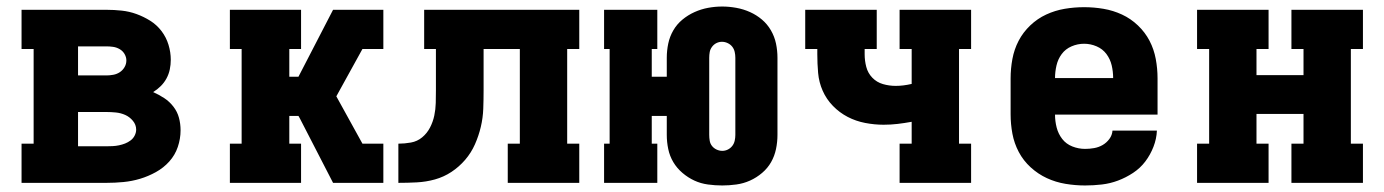

<svg xmlns="http://www.w3.org/2000/svg" viewBox="-20 -560 4240 588"><path d="M46 0V-120H83V-410H46V-530H306Q329 -530 352.5 -527.5Q376 -525 398 -517Q420 -509 440 -496.5Q460 -484 474.5 -465Q489 -446 496 -423Q503 -400 503 -377Q503 -362 500 -347.5Q497 -333 490 -320Q483 -307 472.5 -296.5Q462 -286 449 -278Q467 -270 483 -259.5Q499 -249 511 -233.5Q523 -218 528 -199.5Q533 -181 533 -161Q533 -135 524.5 -110Q516 -85 498.5 -65.5Q481 -46 457.5 -33Q434 -20 409 -12.5Q384 -5 358 -2.5Q332 0 306 0ZM219 -329H306Q316 -329 327 -331Q338 -333 347 -339Q356 -345 361.5 -354.5Q367 -364 367 -375Q367 -385 361.5 -394.5Q356 -404 346.5 -409.5Q337 -415 326.5 -416.5Q316 -418 306 -418H219ZM219 -112H306Q315 -112 325 -112.5Q335 -113 344.5 -115Q354 -117 363 -120.5Q372 -124 380 -130Q388 -136 392.5 -145Q397 -154 397 -163Q397 -178 387 -190Q377 -202 363.5 -208Q350 -214 335 -215.5Q320 -217 306 -217H219Z M684 0V-120H720V-410H684V-530H902V-410H866V-325H894L1000 -530H1154V-410H1090L1010 -265L1090 -120H1154V0H1000L898 -198L894 -205H866V-120H902V0Z M1200 0V-120Q1219 -120 1238.5 -123.5Q1258 -127 1273 -139.5Q1288 -152 1297 -169.5Q1306 -187 1310 -206Q1314 -225 1314.5 -244.5Q1315 -264 1315 -283V-410H1279V-530H1754V-410H1717V-120H1754V0H1535V-120H1572V-410H1461V-283Q1461 -255 1460 -227Q1459 -199 1452.5 -171.5Q1446 -144 1434.5 -118Q1423 -92 1404.5 -70.5Q1386 -49 1362.5 -33.5Q1339 -18 1312 -10.5Q1285 -3 1256.5 -1.5Q1228 0 1200 0Z M2192 8Q2170 8 2148 5Q2126 2 2106.5 -7Q2087 -16 2070 -30.5Q2053 -45 2042 -63.5Q2031 -82 2026.5 -103.5Q2022 -125 2022 -147V-205H1976V-120H1993V0H1830V-120H1847V-410H1830V-530H1993V-410H1976V-325H2022V-383Q2022 -405 2026.5 -426.5Q2031 -448 2042 -467Q2053 -486 2070 -500Q2087 -514 2107 -523Q2127 -532 2148.5 -536Q2170 -540 2192 -540Q2213 -540 2235 -536Q2257 -532 2277 -523Q2297 -514 2313.5 -500Q2330 -486 2341 -467Q2352 -448 2356.5 -426.5Q2361 -405 2361 -383V-147Q2361 -125 2356.5 -103.5Q2352 -82 2341.5 -63.5Q2331 -45 2314 -30.5Q2297 -16 2277 -7Q2257 2 2235 5Q2213 8 2192 8ZM2192 -98Q2201 -98 2209 -102Q2217 -106 2222.5 -113Q2228 -120 2230 -129Q2232 -138 2232 -147V-383Q2232 -392 2230 -401Q2228 -410 2222.5 -417Q2217 -424 2208.5 -428Q2200 -432 2191 -432Q2182 -432 2174 -428Q2166 -424 2160.5 -416.5Q2155 -409 2153.5 -400.5Q2152 -392 2152 -383V-147Q2152 -138 2153.5 -129Q2155 -120 2160.5 -113Q2166 -106 2174.5 -102Q2183 -98 2192 -98Z M2735 0V-120H2772V-187Q2750 -183 2729 -180.5Q2708 -178 2686 -178Q2658 -178 2629.5 -183.5Q2601 -189 2576 -202Q2551 -215 2531 -235.5Q2511 -256 2499.5 -282Q2488 -308 2485.5 -336.5Q2483 -365 2483 -394V-410H2446V-530H2665V-410H2628V-394Q2628 -374 2633 -355Q2638 -336 2651.5 -322Q2665 -308 2684 -302.5Q2703 -297 2723 -297Q2735 -297 2747 -298.5Q2759 -300 2772 -303V-410H2735V-530H2954V-410H2917V-120H2954V0Z M3303 8Q3273 8 3243 3Q3213 -2 3186 -14.5Q3159 -27 3136.5 -47.5Q3114 -68 3100 -94.5Q3086 -121 3080.5 -150.5Q3075 -180 3075 -210V-320Q3075 -350 3080.5 -379.5Q3086 -409 3099.5 -435Q3113 -461 3135 -482Q3157 -503 3184 -515.5Q3211 -528 3240.5 -533Q3270 -538 3300 -538Q3330 -538 3359.5 -533Q3389 -528 3416 -515.5Q3443 -503 3465 -482Q3487 -461 3500.5 -435Q3514 -409 3519.5 -379.5Q3525 -350 3525 -320V-209H3211Q3211 -189 3216 -169.5Q3221 -150 3233 -134.5Q3245 -119 3264 -111.5Q3283 -104 3303 -104Q3317 -104 3331 -106.5Q3345 -109 3357 -116Q3369 -123 3377.5 -134.5Q3386 -146 3387 -160H3523Q3522 -135 3512.5 -110.5Q3503 -86 3487.5 -65.5Q3472 -45 3450 -30.5Q3428 -16 3404 -7Q3380 2 3354.5 5Q3329 8 3303 8ZM3211 -321H3389Q3389 -341 3384.5 -360Q3380 -379 3368.5 -394.5Q3357 -410 3338.5 -418Q3320 -426 3300 -426Q3280 -426 3261.5 -418Q3243 -410 3231.5 -394.5Q3220 -379 3215.5 -359.5Q3211 -340 3211 -321Z M3646 0V-120H3683V-410H3646V-530H3865V-410H3828V-330H3972V-410H3935V-530H4154V-410H4117V-120H4154V0H3935V-120H3972V-211H3828V-120H3865V0Z"/></svg>

Font: Iosevka Curly Slab HvEx
Style: Regular
Weight: 900
Width: 7
Monospace: yes
Designer: Belleve Invis
Foundry: Belleve Invis
Version: Version 11.1.0; ttfautohint (v1.8.3)